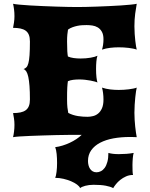

<svg xmlns="http://www.w3.org/2000/svg" viewBox="-20 -723 789 1012"><path d="M48.8 0Q51.8 -12.2 54 -29.5Q56.2 -46.9 56.2 -65.4Q56.2 -82.5 53.7 -98.9Q51.3 -115.2 48.8 -127Q70.8 -127 87.4 -130.4Q104 -133.8 115.2 -141.8Q126.5 -149.9 132.1 -163.8Q137.7 -177.7 137.7 -198.7Q137.7 -239.7 135.5 -269Q133.3 -298.3 129.2 -317.4Q125 -336.4 118.7 -346.4Q112.3 -356.4 104 -358.9Q112.8 -361.8 119.1 -368.2Q125.5 -374.5 129.6 -389.9Q133.8 -405.3 135.7 -432.4Q137.7 -459.5 137.7 -504.4Q137.7 -525.4 132.1 -539.3Q126.5 -553.2 115.2 -561.3Q104 -569.3 87.4 -572.8Q70.8 -576.2 48.8 -576.2Q51.3 -587.9 53.7 -604.2Q56.2 -620.6 56.2 -637.7Q56.2 -656.2 54 -673.6Q51.8 -690.9 48.8 -703.1Q58.6 -700.7 82.5 -698.5Q106.4 -696.3 138.2 -694.3Q169.9 -692.4 206.1 -690.9Q242.2 -689.5 276.6 -688.2Q311 -687 340.1 -686.5Q369.1 -686 386.7 -686Q404.3 -686 431.6 -686.5Q459 -687 490.5 -688.2Q522 -689.5 555.2 -690.9Q588.4 -692.4 617.4 -694.3Q646.5 -696.3 668.7 -698.5Q690.9 -700.7 700.7 -703.1Q696.8 -682.6 692.6 -651.1Q688.5 -619.6 688.5 -584.5Q688.5 -564 689.9 -544.2Q691.4 -524.4 693.1 -508.1Q694.8 -491.7 697 -479.5Q699.2 -467.3 700.7 -461.4Q693.4 -464.4 682.4 -466.6Q671.4 -468.8 658.4 -470.5Q645.5 -472.2 631.8 -472.9Q618.2 -473.6 605.5 -473.6Q583 -473.6 560.5 -470.9Q538.1 -468.3 517.6 -461.4Q521 -471.7 523.2 -486.3Q525.4 -501 525.4 -516.1Q525.4 -541 516.8 -555.9Q508.3 -570.8 495.1 -578.6Q481.9 -586.4 466.3 -588.6Q450.7 -590.8 436.5 -590.8Q425.3 -590.8 412.8 -590.1Q400.4 -589.4 387.5 -586.7Q374.5 -584 361.8 -579.3Q349.1 -574.7 338.4 -566.9Q336.4 -555.7 335 -541Q333.5 -526.4 333.5 -504.4Q333.5 -471.7 334.7 -453.4Q335.9 -435.1 337.9 -425.3Q351.1 -419.4 368.7 -417Q386.2 -414.6 404.8 -414.6Q432.6 -414.6 457.5 -418.9Q482.4 -423.3 493.7 -429.2Q489.7 -418.5 488 -399.4Q486.3 -380.4 486.3 -359.4Q486.3 -347.7 486.8 -336.2Q487.3 -324.7 488.5 -315.2Q489.7 -305.7 491 -298.6Q492.2 -291.5 493.7 -288.1Q489.3 -290.5 479.5 -293.2Q469.7 -295.9 456.8 -298.3Q443.8 -300.8 428.5 -302.5Q413.1 -304.2 397 -304.2Q380.4 -304.2 365.2 -302.2Q350.1 -300.3 337.9 -294.9Q336.9 -289.1 336.2 -281.5Q335.4 -273.9 334.7 -262.5Q334 -251 333.7 -235.4Q333.5 -219.7 333.5 -198.7Q333.5 -172.4 335.4 -156Q337.4 -139.6 339.8 -127.9Q351.6 -121.6 364.7 -117.4Q377.9 -113.3 391.4 -111.1Q404.8 -108.9 417.5 -108.2Q430.2 -107.4 441.4 -107.4Q455.6 -107.4 470.5 -111.1Q485.4 -114.7 497.6 -124.8Q509.8 -134.8 517.6 -152.6Q525.4 -170.4 525.4 -198.2Q525.4 -215.8 523.2 -232.9Q521 -250 517.6 -261.2Q538.1 -254.4 560.5 -251.7Q583 -249 605.5 -249Q618.2 -249 631.8 -249.8Q645.5 -250.5 658.4 -252.2Q671.4 -253.9 682.4 -256.1Q693.4 -258.3 700.7 -261.2Q699.2 -254.9 697 -241.7Q694.8 -228.5 693.1 -210.7Q691.4 -192.9 689.9 -171.6Q688.5 -150.4 688.5 -128.4Q688.5 -109.4 689.7 -91.1Q690.9 -72.8 692.6 -56.2Q694.3 -39.6 696.5 -25.1Q698.7 -10.7 700.7 0Q691.4 -0.5 682.6 -0.7Q673.8 -1 665 -1Q618.2 -1 577.9 6.3Q537.6 13.7 507.8 29.3Q478 44.9 460.9 68.8Q443.8 92.8 443.8 125.5Q443.8 137.2 446.5 147.9Q449.2 158.7 454.8 167Q460.4 175.3 468.8 180.2Q477.1 185.1 488.8 185.1Q500.5 185.1 511.7 179.4Q522.9 173.8 531.7 161.9Q540.5 149.9 545.9 130.4Q551.3 110.8 551.3 83Q573.2 89.4 606 89.4Q626.5 89.4 646.2 87.9Q666 86.4 684.6 83Q683.1 86.9 681.9 94.2Q680.7 101.6 679.9 110.6Q679.2 119.6 678.7 129.2Q678.2 138.7 678.2 146.5Q678.2 163.6 678.7 178Q679.2 192.4 681.2 199.2Q661.1 199.2 644.3 206.8Q627.4 214.4 614 225.1Q600.6 235.8 591.1 247.8Q581.5 259.8 576.7 268.6Q563 260.7 537.6 255.9Q512.2 251 472.7 251Q460.9 251 450 252.4Q439 253.9 429.4 256.3Q419.9 258.8 412.8 262Q405.8 265.1 402.3 268.6Q398.9 259.3 386 249.8Q373 240.2 354.7 232.4Q336.4 224.6 314.5 219.5Q292.5 214.4 271 214.4Q275.4 204.6 278.1 182.9Q280.8 161.1 280.8 136.2Q280.8 110.8 278.6 88.6Q276.4 66.4 271 52.7Q290 50.3 309.8 44.2Q329.6 38.1 347.9 29.5Q366.2 21 382.3 10.3Q398.4 -0.5 410.6 -12.2H386.7Q369.1 -12.2 340.1 -12Q311 -11.7 276.6 -11Q242.2 -10.3 206.1 -9Q169.9 -7.8 138.2 -6.6Q106.4 -5.4 82.5 -3.7Q58.6 -2 48.8 0Z"/></svg>

Font: Arbutus
Style: Regular
Weight: 400
Designer: Karolina Lach
Foundry: Sorkin Type Co.
Version: Version 1.002